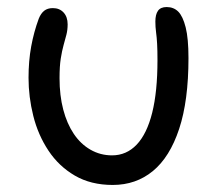

<svg xmlns="http://www.w3.org/2000/svg" viewBox="-20 -515 618 545"><path d="M300 10Q238 10 192.5 -16.5Q147 -43 117.5 -87.5Q88 -132 74.5 -186Q61 -240 61 -294Q61 -342 68.5 -383Q76 -424 90 -462Q96 -477 105.5 -484.5Q115 -492 130 -492Q149 -492 160.5 -479.5Q172 -467 172 -446Q172 -430 168.5 -416.5Q165 -403 160.5 -387Q156 -371 152.5 -349Q149 -327 149 -293Q149 -244 159.5 -204Q170 -164 189.5 -135Q209 -106 237 -90Q265 -74 298 -74Q339 -74 368 -104.5Q397 -135 412 -195Q427 -255 427 -344Q427 -372 426 -390.5Q425 -409 423 -423.5Q421 -438 421 -454Q421 -474 428.5 -484.5Q436 -495 453 -495Q473 -495 486 -482Q499 -469 507 -437.5Q515 -406 515 -350Q515 -229 488.5 -149Q462 -69 414 -29.5Q366 10 300 10Z"/></svg>

Font: Shantell Sans
Style: Regular
Weight: 400
Designer: Stephen Nixon, Anya Danilova, Shantell Martin
Foundry: Arrow Type
Version: Version 1.008;[ac192a2d6]